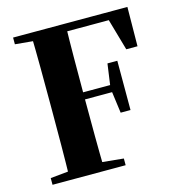

<svg xmlns="http://www.w3.org/2000/svg" viewBox="-110 -844 877 941"><g transform="rotate(-15 328.5 -373.5)"><path d="M41 0V-34L202 -50H250L412 -34V0ZM130 0Q132 -86 132.5 -174Q133 -262 133 -351V-395Q133 -484 132.5 -571.5Q132 -659 130 -747H306Q304 -661 303.5 -572Q303 -483 303 -391V-360Q303 -266 303.5 -177Q304 -88 306 0ZM218 -363V-399H469V-363ZM455 -255 440 -367V-398L455 -505H505V-255ZM41 -713V-747H218V-698H202ZM562 -548 505 -747 591 -708H218V-747H621L619 -548Z"/></g></svg>

Font: Noto Serif KR ExtraLight Black
Style: Regular
Weight: 900
Version: Version 2.003-H1;hotconv 1.1.1;makeotfexe 2.6.0